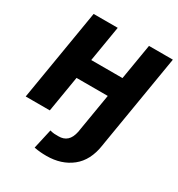

<svg xmlns="http://www.w3.org/2000/svg" viewBox="-180 -663 923 994"><g transform="rotate(30 281.0 -166.5)"><path d="M472.2 0 468.8 21.5Q454.6 117.2 394.3 165Q334 212.9 244.6 212.9Q224.6 212.9 207.8 211.4Q190.9 210 170.9 206.1L197.3 88.4Q210.9 92.3 223.1 93.3Q235.4 94.2 248 93.8Q278.8 94.2 298.3 76.9Q317.9 59.6 325.7 21.5L329.1 0ZM433.1 -333 413.6 -214.8H128.9L148.4 -333ZM233.4 -545.9 142.6 0H-1.5L89.4 -545.9ZM563 -545.9 472.2 0H329.1L420.4 -545.9Z"/></g></svg>

Font: Inter Tight
Style: Bold Italic
Weight: 700
Italic angle: -9.39999°
Designer: Rasmus Andersson
Foundry: rsms
Version: Version 3.004